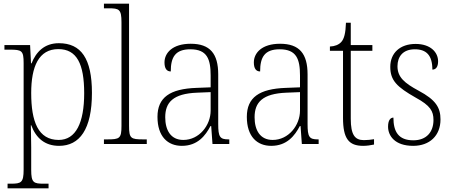

<svg xmlns="http://www.w3.org/2000/svg" viewBox="-20 -780 2452 1040"><path d="M21 240H243V215H218C162 215 149 210 149 140V18C149 -39 147 -79 147 -102H149C175 -32 223 10 300 10C411 10 478 -79 478 -277C478 -463 419 -546 299 -546C220 -546 175 -498 151 -437H148L143 -536H4V-511H33C98 -511 108 -506 108 -438V139C108 209 95 215 39 215H21ZM298 -22C187 -22 149 -121 149 -276C149 -420 190 -514 296 -514C396 -514 436 -434 436 -275C436 -115 391 -22 298 -22Z M543 0H775V-25H756C689 -25 679 -30 679 -98V-760H543V-735H569C625 -735 638 -730 638 -660V-98C638 -30 628 -25 561 -25H543Z M965 10C1051 10 1093 -46 1120 -97H1124L1131 0H1222V-25H1218C1171 -25 1162 -38 1162 -109V-377C1162 -489 1118 -543 1013 -543C914 -543 871 -493 871 -442C871 -409 883 -393 905 -393C905 -470 929 -513 1011 -513C1102 -513 1121 -460 1121 -371V-307L1045 -304C900 -299 833 -252 833 -147C833 -40 889 10 965 10ZM973 -22C904 -22 875 -76 875 -145C875 -225 917 -273 1048 -278L1121 -281V-181C1121 -101 1059 -22 973 -22Z M1449 10C1535 10 1577 -46 1604 -97H1608L1615 0H1706V-25H1702C1655 -25 1646 -38 1646 -109V-377C1646 -489 1602 -543 1497 -543C1398 -543 1355 -493 1355 -442C1355 -409 1367 -393 1389 -393C1389 -470 1413 -513 1495 -513C1586 -513 1605 -460 1605 -371V-307L1529 -304C1384 -299 1317 -252 1317 -147C1317 -40 1373 10 1449 10ZM1457 -22C1388 -22 1359 -76 1359 -145C1359 -225 1401 -273 1532 -278L1605 -281V-181C1605 -101 1543 -22 1457 -22Z M1947 10C1966 10 1988 7 2006 3V-26C1986 -23 1972 -21 1951 -21C1902 -21 1880 -50 1880 -137V-505H1997V-536H1880V-657H1854C1852 -600 1844 -569 1828 -552C1815 -538 1794 -529 1767 -528V-505H1838V-142C1838 -29 1869 10 1947 10Z M2218 10C2307 10 2366 -45 2366 -133C2366 -197 2341 -239 2247 -289C2171 -330 2133 -362 2133 -421C2133 -473 2162 -513 2227 -513C2289 -513 2322 -481 2322 -403C2342 -403 2353 -419 2353 -448C2353 -496 2313 -542 2231 -542C2147 -542 2094 -493 2094 -418C2094 -344 2130 -309 2232 -251C2311 -208 2328 -178 2328 -130C2328 -65 2290 -20 2219 -20C2138 -20 2111 -67 2111 -143C2095 -143 2082 -129 2082 -94C2082 -45 2118 10 2218 10Z"/></svg>

Font: Noto Serif Thai SemiCondensed ExtraLight
Style: Regular
Weight: 200
Width: 4
Designer: Monotype Design Team
Foundry: Monotype Imaging Inc.
Version: Version 2.002